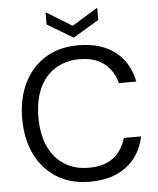

<svg xmlns="http://www.w3.org/2000/svg" viewBox="-60 -952 834 1015"><g transform="rotate(-5 357.0 -444.5)"><path d="M376 12Q275 12 201.5 -33.5Q128 -79 88 -160.5Q48 -242 48 -350Q48 -458 88 -539.5Q128 -621 201.5 -666.5Q275 -712 376 -712Q496 -712 570.5 -655Q645 -598 666 -494H574Q557 -559 508.5 -598.5Q460 -638 376 -638Q303 -638 248 -603.5Q193 -569 163.5 -504.5Q134 -440 134 -350Q134 -260 163.5 -195.5Q193 -131 248 -96.5Q303 -62 376 -62Q460 -62 508.5 -100.5Q557 -139 574 -203H666Q645 -102 570.5 -45Q496 12 376 12ZM357 -754 220 -836V-901L357 -817L494 -901V-836Z"/></g></svg>

Font: DM Sans 12pt
Style: Regular
Weight: 400
Version: Version 4.004;gftools[0.9.30]